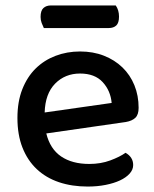

<svg xmlns="http://www.w3.org/2000/svg" viewBox="-20 -671 567 705"><path d="M150 -181Q164 -124 204.5 -96.5Q245 -69 308 -69Q350 -69 385 -82Q420 -95 441 -110Q469 -94 469 -65Q469 -48 456 -33.5Q443 -19 420.5 -8.5Q398 2 367.5 8Q337 14 302 14Q244 14 196.5 -2Q149 -18 115 -50Q81 -82 62.5 -129Q44 -176 44 -238Q44 -298 62 -343.5Q80 -389 111 -419.5Q142 -450 184 -466Q226 -482 274 -482Q322 -482 361.5 -466.5Q401 -451 429.5 -423.5Q458 -396 473.5 -358Q489 -320 489 -275Q489 -250 477 -238.5Q465 -227 442 -223ZM274 -401Q219 -401 182.5 -364Q146 -327 144 -258L390 -293Q386 -338 357 -369.5Q328 -401 274 -401ZM141 -568Q137 -576 133 -586.5Q129 -597 129 -609Q129 -632 139.5 -641.5Q150 -651 167 -651H405Q417 -634 417 -610Q417 -587 407 -577.5Q397 -568 379 -568Z"/></svg>

Font: Baloo Tammudu 2 Medium
Style: Regular
Weight: 500
Designer: Maithili Shingre, Omkar Shende and Ek Type
Foundry: Ek Type
Version: Version 1.640;hotconv 1.0.111;makeotfexe 2.5.65597; ttfautoh